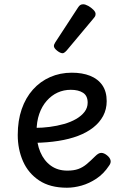

<svg xmlns="http://www.w3.org/2000/svg" viewBox="-20 -859 566 898"><path d="M293 19Q214 19 163 -15Q112 -49 87.5 -105Q63 -161 63 -228Q63 -295 81.5 -348.5Q100 -402 134 -440Q168 -478 214.5 -498.5Q261 -519 316 -519Q365 -519 401.5 -504.5Q438 -490 458.5 -460.5Q479 -431 479 -386Q479 -348 462.5 -317Q446 -286 416 -262.5Q386 -239 345 -223.5Q304 -208 253 -200Q202 -192 145 -191V-261Q178 -261 212.5 -265.5Q247 -270 279 -279Q311 -288 336 -302.5Q361 -317 375.5 -336Q390 -355 390 -379Q390 -411 368.5 -425Q347 -439 311 -439Q278 -439 249.5 -426Q221 -413 198.5 -387.5Q176 -362 163.5 -326Q151 -290 151 -244Q151 -189 168.5 -148Q186 -107 218 -84Q250 -61 295 -61Q325 -61 346 -68.5Q367 -76 385.5 -91.5Q404 -107 426 -129Q441 -144 453.5 -144Q466 -144 480 -133Q494 -122 497 -109.5Q500 -97 490 -84Q465 -46 431 -23.5Q397 -1 361.5 9Q326 19 293 19ZM273 -610Q262 -610 247 -622Q232 -634 232 -644Q232 -647 233 -650Q234 -653 238 -660L345 -824Q350 -832 355.5 -835.5Q361 -839 369 -839Q379 -839 392.5 -831.5Q406 -824 416.5 -813.5Q427 -803 427 -794Q427 -787 424.5 -782.5Q422 -778 415 -770L292 -623Q280 -610 273 -610Z"/></svg>

Font: Playwrite PT
Style: Regular
Weight: 400
Designer: Veronika Burian, José Scaglione
Foundry: TypeTogether
Version: Version 1.002